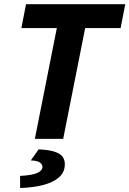

<svg xmlns="http://www.w3.org/2000/svg" viewBox="-20 -672 626 929"><path d="M148.6 0 255 -536.2H83.5L106 -651.8H586.1L563.6 -536.2H392.1L285.7 0ZM77.4 237.7 77.1 179.1Q135.8 176.2 160.6 164.7Q185.4 153.1 185.4 135.5Q185.4 124.1 173.3 114.5Q161.3 104.9 128.9 104.4L167 50.7Q219.4 53.2 246.7 62.9Q273.9 72.5 283.8 87.7Q293.7 102.9 293.7 122.6Q293.7 161.3 265.6 185.9Q237.6 210.5 188.6 223.2Q139.7 235.8 77.4 237.7Z"/></svg>

Font: Source Sans 3
Style: Italic
Weight: 200
Italic angle: -11°
Designer: Paul D. Hunt
Foundry: Adobe
Version: Version 3.046;hotconv 1.0.118;makeotfexe 2.5.65603